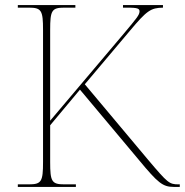

<svg xmlns="http://www.w3.org/2000/svg" viewBox="-20 -734 726 754"><path d="M50 0H278V-10H233C183 -10 177 -21 177 -98V-242L294 -382L527 -104C600 -16 619 0 662 0H686V-10H681C645 -10 639 -15 562 -106L313 -403L490 -613C557 -693 572 -703 620 -704V-714H463V-704C510 -704 528 -704 528 -690C528 -675 517 -663 467 -603L177 -260V-616C177 -693 183 -704 233 -704H276V-714H50V-704H93C143 -704 149 -693 149 -616V-98C149 -21 143 -10 93 -10H50Z"/></svg>

Font: Noto Serif Display Thin
Style: Regular
Weight: 100
Designer: Monotype Design Team
Foundry: Monotype Imaging Inc.
Version: Version 2.009